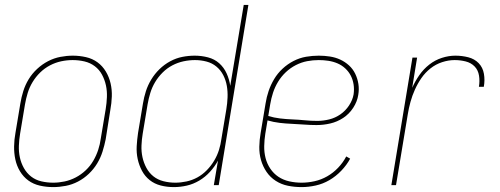

<svg xmlns="http://www.w3.org/2000/svg" viewBox="-20 -755 2040 783"><path d="M197 8Q169 8 142.5 2Q116 -4 95.5 -19Q75 -34 61.5 -56.5Q48 -79 42.5 -105Q37 -131 37.5 -158.5Q38 -186 43 -213L63 -333Q67 -358 75 -383.5Q83 -409 97 -432Q111 -455 131.5 -474Q152 -493 176 -505.5Q200 -518 226 -523Q252 -528 277 -528Q304 -528 330.5 -522Q357 -516 377.5 -501Q398 -486 411.5 -463.5Q425 -441 431 -415Q437 -389 436 -361.5Q435 -334 430 -307L411 -187Q406 -162 398 -136.5Q390 -111 376 -88Q362 -65 342 -46Q322 -27 298 -14.5Q274 -2 248 3Q222 8 197 8ZM197 -10Q220 -10 243.5 -15Q267 -20 289 -31.5Q311 -43 329.5 -60.5Q348 -78 360.5 -99.5Q373 -121 380.5 -144Q388 -167 391 -190L411 -310Q415 -334 416 -359Q417 -384 412 -407Q407 -430 396 -450.5Q385 -471 366.5 -485Q348 -499 324.5 -504.5Q301 -510 276 -510Q253 -510 229.5 -505Q206 -500 184 -488.5Q162 -477 144 -459.5Q126 -442 113 -420.5Q100 -399 93 -376Q86 -353 82 -330L62 -210Q58 -186 57 -161Q56 -136 61 -113Q66 -90 77.5 -69.5Q89 -49 107 -35Q125 -21 148.5 -15.5Q172 -10 197 -10Z M689 8Q661 8 635.5 1.5Q610 -5 590.5 -20.5Q571 -36 559 -58.5Q547 -81 541.5 -106.5Q536 -132 537.5 -159Q539 -186 543 -213L563 -333Q567 -358 575 -383Q583 -408 597 -431Q611 -454 630.5 -473Q650 -492 674 -505Q698 -518 723.5 -523Q749 -528 774 -528Q802 -528 828.5 -521Q855 -514 874 -497Q893 -480 904 -456Q915 -432 919 -405L974 -735H993L872 0H852L869 -100Q856 -76 836.5 -54.5Q817 -33 792.5 -18.5Q768 -4 741.5 2Q715 8 689 8ZM695 -10Q717 -10 740.5 -15Q764 -20 785 -31.5Q806 -43 823.5 -61Q841 -79 853.5 -100Q866 -121 873 -143.5Q880 -166 883 -189L903 -309Q907 -333 908 -357.5Q909 -382 905 -405Q901 -428 890.5 -448.5Q880 -469 862.5 -483.5Q845 -498 822 -504Q799 -510 775 -510Q752 -510 728.5 -505Q705 -500 683 -488.5Q661 -477 643 -459Q625 -441 612.5 -420Q600 -399 593 -376Q586 -353 582 -330L562 -210Q558 -186 557 -161.5Q556 -137 561 -114Q566 -91 577 -70.5Q588 -50 605.5 -36Q623 -22 646.5 -16Q670 -10 695 -10Z M1210 8Q1181 8 1154 2.5Q1127 -3 1104.5 -17.5Q1082 -32 1067 -54Q1052 -76 1044.5 -102Q1037 -128 1037.5 -156.5Q1038 -185 1043 -213L1063 -333Q1067 -359 1075.5 -384Q1084 -409 1098 -432.5Q1112 -456 1132.5 -475Q1153 -494 1177.5 -506.5Q1202 -519 1228 -523.5Q1254 -528 1280 -528Q1303 -528 1325.5 -524.5Q1348 -521 1367.5 -512Q1387 -503 1403 -488.5Q1419 -474 1428.5 -454.5Q1438 -435 1441.5 -413Q1445 -391 1441 -368Q1437 -341 1420.5 -315.5Q1404 -290 1379.5 -274Q1355 -258 1327 -251.5Q1299 -245 1271 -245Q1246 -245 1220.5 -247Q1195 -249 1170 -250Q1145 -251 1120 -254Q1095 -257 1071 -264L1062 -210Q1058 -185 1057.5 -159.5Q1057 -134 1063 -110.5Q1069 -87 1082.5 -67Q1096 -47 1115.5 -34Q1135 -21 1159.5 -15.5Q1184 -10 1210 -10Q1236 -10 1263 -16Q1290 -22 1314.5 -36Q1339 -50 1359 -71Q1379 -92 1392 -117L1408 -108Q1394 -82 1372 -59Q1350 -36 1323.5 -20.5Q1297 -5 1267.5 1.5Q1238 8 1210 8ZM1274 -262Q1298 -262 1322.5 -268Q1347 -274 1368 -288.5Q1389 -303 1403.5 -325Q1418 -347 1422 -370Q1425 -391 1422 -410.5Q1419 -430 1410.5 -446.5Q1402 -463 1388 -476Q1374 -489 1356.5 -496.5Q1339 -504 1319.5 -507Q1300 -510 1280 -510Q1256 -510 1232.5 -505.5Q1209 -501 1186.5 -489.5Q1164 -478 1145.5 -460.5Q1127 -443 1114 -421.5Q1101 -400 1093.5 -377Q1086 -354 1082 -330L1074 -282Q1097 -275 1122 -272Q1147 -269 1172.5 -268Q1198 -267 1223 -264.5Q1248 -262 1274 -262Z M1576 0 1662 -520H1681L1661 -397Q1673 -424 1690 -448.5Q1707 -473 1730.5 -491.5Q1754 -510 1782 -519Q1810 -528 1837 -528Q1864 -528 1889.5 -521.5Q1915 -515 1932 -497.5Q1949 -480 1953.5 -454Q1958 -428 1953 -401H1933Q1937 -424 1933.5 -446.5Q1930 -469 1915.5 -484Q1901 -499 1879 -504.5Q1857 -510 1834 -510Q1809 -510 1783 -501.5Q1757 -493 1735.5 -476Q1714 -459 1698.5 -436.5Q1683 -414 1672 -389.5Q1661 -365 1654 -339.5Q1647 -314 1643 -289L1595 0Z"/></svg>

Font: Iosevka SS04 Thin
Style: Italic
Weight: 100
Italic angle: -9°
Monospace: yes
Designer: Belleve Invis
Foundry: Belleve Invis
Version: Version 19.0.0; ttfautohint (v1.8.4)